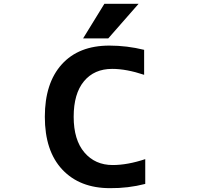

<svg xmlns="http://www.w3.org/2000/svg" viewBox="-20 -982 1040 1014"><path d="M531.2 -961.9H711.9L551.8 -779.3H418.9ZM747.1 -141.6V-10.7Q656.2 12.7 560.5 11.7Q401.4 11.7 309.1 -86.4Q216.8 -184.6 216.8 -365.2Q216.8 -543 306.2 -642.1Q395.5 -741.2 557.6 -741.2Q650.4 -741.2 741.2 -718.8V-586.9Q647.5 -618.2 572.3 -618.2Q477.5 -618.2 423.3 -552.7Q369.1 -487.3 369.1 -365.2Q369.1 -243.2 425.8 -176.8Q482.4 -110.4 575.2 -110.4Q653.3 -110.4 747.1 -141.6Z"/></svg>

Font: GenEi Gothic M Regular
Style: Bold
Weight: 700
Designer: o_tamon (Modified); [Source Han Sans]
Ryoko NISHIZUKA  (kana & ideographs); Paul D. Hunt (Latin, Greek & Cyrillic); Wenl
Version: Version 1.1a;Original Version 1.004